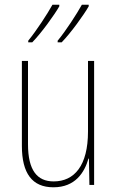

<svg xmlns="http://www.w3.org/2000/svg" viewBox="-20 -786 498 816"><path d="M357 -759V-766H328C307 -728 260 -655 225 -613V-606H242C282 -647 337 -724 357 -759ZM232 -759V-766H203C182 -728 136 -657 100 -613V-606H117C157 -647 212 -724 232 -759ZM380 -527H354V-227C354 -82 296 -15 208 -15C138 -15 99 -62 99 -173V-527H73V-166C73 -49 117 10 207 10C300 10 339 -53 356 -112H358L360 0H380Z"/></svg>

Font: Noto Sans Myanmar UI Condensed Thin
Style: Regular
Weight: 100
Width: 3
Designer: Monotype Design Team
Foundry: Monotype Imaging Inc.
Version: Version 2.103